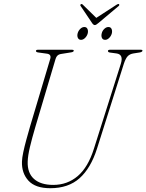

<svg xmlns="http://www.w3.org/2000/svg" viewBox="-20 -956 753 988"><path d="M463.5 -191.5 602 -628.5Q616.5 -676 579.5 -681L546.5 -685.5Q535.5 -687 535.5 -693.5Q535.5 -700 546 -700H706Q713 -700 713 -695.5Q713 -688.5 698.5 -686L666.5 -681Q648 -678 637.2 -666.8Q626.5 -655.5 617.5 -628.5L479 -190.5Q447 -90.5 389.5 -39Q332 12.5 238.5 12.5Q162 12.5 126.5 -26.2Q91 -65 93 -124.5Q93.5 -143.5 99.8 -173Q106 -202.5 115.5 -237Q125 -271.5 134.5 -304.5L238.5 -653Q245 -675.5 223.5 -679.5L177 -686Q165 -687.5 165 -694Q165.5 -700 175 -700H351.5Q359.5 -700 359.5 -695.5Q359.5 -688.5 345.5 -686.5L292.5 -678Q272.5 -675 266 -653L162 -303Q144 -242 133.8 -198.5Q123.5 -155 122.5 -124.5Q120.5 -66 155 -35.2Q189.5 -4.5 254 -4.5Q326.5 -4.5 380 -50Q433.5 -95.5 463.5 -191.5ZM397 -751Q385.5 -751 380.8 -761Q376 -771 379.5 -784.5Q383 -797.5 392.8 -807.2Q402.5 -817 414 -817Q425.5 -817 430 -807.2Q434.5 -797.5 431.5 -784.5Q428 -771 418 -761Q408 -751 397 -751ZM521 -751Q509 -751 504.5 -761Q500 -771 503.5 -784.5Q506.5 -797.5 516.5 -807.2Q526.5 -817 538 -817Q549.5 -817 554 -807.2Q558.5 -797.5 555.5 -784.5Q552 -771 542 -761Q532 -751 521 -751ZM487 -838Q474.5 -827 468 -827Q460.5 -827 453.5 -838L395 -925Q391 -931 396.5 -934.5Q401 -937 406.5 -931.5L475.5 -864L579.5 -931.5Q588.5 -937.5 592 -934.5Q596.5 -930.5 590.5 -925Z"/></svg>

Font: Fraunces 144pt S050 Thin
Style: Italic
Weight: 100
Italic angle: -16°
Version: Version 1.000; ttfautohint (v1.8.3)